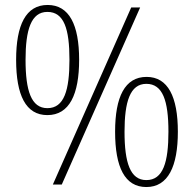

<svg xmlns="http://www.w3.org/2000/svg" viewBox="-20 -744 782 774"><path d="M171 -280C260 -280 299 -364 299 -503C299 -644 259 -724 172 -724C84 -724 45 -643 45 -503C45 -360 84 -280 171 -280ZM193 0H229L545 -714H509ZM171 -308C106 -308 83 -378 83 -503C83 -623 105 -696 171 -696C238 -696 260 -628 260 -503C260 -381 239 -308 171 -308ZM570 10C658 10 697 -74 697 -213C697 -354 657 -434 571 -434C483 -434 444 -353 444 -213C444 -70 483 10 570 10ZM570 -18C505 -18 482 -88 482 -213C482 -333 504 -406 570 -406C636 -406 659 -338 659 -213C659 -91 638 -18 570 -18Z"/></svg>

Font: Noto Serif Georgian Condensed ExtraLight
Style: Regular
Weight: 200
Width: 3
Designer: Monotype Design Team, Akaki Razmadze
Foundry: Google LLC
Version: Version 2.003